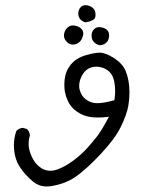

<svg xmlns="http://www.w3.org/2000/svg" viewBox="-20 -379 540 727"><path d="M470.2 -28.3Q470.2 -75.7 455.6 -110.8Q443.8 -138.7 409.7 -160.2Q379.9 -179.7 355.5 -179.7Q352.5 -179.7 349.6 -179.2Q322.3 -176.3 293 -166Q264.6 -155.3 248 -134.3Q231.4 -113.3 227.1 -91.8Q223.6 -76.2 223.6 -59.1Q223.6 -43 225.6 -31.7Q229.5 -12.7 236.8 2.9Q247.6 27.3 272 44.2Q296.4 61 325.2 64.5Q338.9 65.9 352.5 65.9Q368.2 65.9 384.3 64L392.6 63Q364.3 115.7 349.4 135Q334.5 154.3 312 179.7Q289.1 205.6 257.3 229.2Q225.6 252.9 194.3 263.7Q181.6 267.6 170.4 267.6Q143.6 267.6 121.6 245.6Q105 229 95.7 203.1Q88.4 183.6 88.4 166.5Q88.4 149.4 93.3 134.3Q92.3 118.7 82 109.4L65.9 105Q51.3 106.9 42 116.7Q32.7 142.6 32.7 170.9Q32.7 218.8 55.2 253.4Q73.7 282.2 104 307.6Q127 327.1 156.7 327.1Q164.6 327.1 173.3 325.7Q225.1 317.9 264.6 291.5Q304.7 264.2 359.1 206.5Q413.6 148.9 436.5 103Q459.5 57.1 465.8 22Q470.2 -3.4 470.2 -28.3ZM308.1 -0.5Q288.1 -13.7 281.7 -39.1Q279.8 -46.9 279.8 -53.2Q279.8 -72.8 289.6 -91.3Q307.6 -126.5 345.2 -126.5Q363.8 -126.5 381.3 -116.7Q407.2 -102.5 413.1 -67.4Q416 -50.3 416 -33.9Q416 -17.6 413.1 0.5Q371.6 11.7 348.6 11.7Q325.7 11.7 308.1 -0.5ZM392.6 -238.3Q393.1 -242.2 393.1 -245.6Q393.1 -270 363.8 -275.4Q359.9 -276.4 357.2 -276.4Q354.5 -276.4 351.3 -276.1Q348.1 -275.9 344.2 -273.9Q339.8 -272 335.9 -268.1Q326.7 -258.8 326.7 -244.1Q326.7 -224.1 343.3 -213.4Q350.1 -209 358.4 -207.5Q375 -209.5 383.3 -218.3Q390.6 -225.1 392.6 -238.3ZM251.5 -210.4Q252.9 -210.4 257.1 -210.4Q261.2 -210.4 267.6 -211.9Q275.4 -214.4 282.2 -221.2Q290.5 -229.5 293.9 -243.2Q295.4 -248 295.4 -252Q295.4 -262.7 287.6 -270.5Q278.3 -279.3 262.7 -282.2Q259.3 -282.7 256.3 -282.7Q253.4 -282.7 250.5 -282.2Q247.6 -281.7 245.1 -280.8Q239.7 -278.3 234.9 -273.9Q222.2 -260.7 222.2 -244.6Q222.2 -231.4 232.4 -221.2Q241.2 -211.9 251.5 -210.4ZM341.8 -322.3Q341.8 -338.9 333 -347.7Q324.2 -356.4 309.6 -358.9Q306.6 -359.4 303.7 -359.4Q293.5 -359.4 286.1 -352.5Q276.4 -342.3 276.4 -327.6Q276.4 -314 285.6 -304.2Q293.9 -296.4 304.7 -294.4Q318.4 -296.4 331.1 -302.7Q341.8 -308.1 341.8 -322.3Z"/></svg>

Font: Bakudai
Style: Light
Weight: 300
Version: Version 1.48